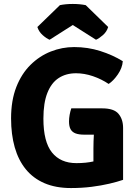

<svg xmlns="http://www.w3.org/2000/svg" viewBox="-20 -936 694 971"><path d="M601 -626.5Q598.5 -592.5 576.2 -560Q554 -527.5 529.5 -511.5Q493 -536 449.8 -550.8Q406.5 -565.5 364.5 -565.5Q314 -565.5 277 -541.5Q240 -517.5 219.8 -466.8Q199.5 -416 199.5 -336Q199.5 -219 242.8 -165Q286 -111 366.5 -111Q415.5 -111 454.5 -120Q493.5 -129 519 -136L602.5 -26.5Q573.5 -16.5 533 -7Q492.5 2.5 443.2 8.8Q394 15 339 15Q262 15 205 -9.5Q148 -34 110.5 -80Q73 -126 54.5 -191Q36 -256 36 -337Q36 -428 62.5 -495.8Q89 -563.5 134.5 -608.2Q180 -653 237 -675.5Q294 -698 355 -698Q424 -698 487 -678Q550 -658 601 -626.5ZM452.5 -185.5Q452.5 -221 455 -260.8Q457.5 -300.5 467 -334L602.5 -289V-26.5L452.5 -24.5ZM497 -388Q556.5 -388 579.5 -360.2Q602.5 -332.5 602.5 -289V-255H405.5Q379.5 -255 362.5 -261.2Q345.5 -267.5 337.2 -282Q329 -296.5 329 -322Q329 -337.5 332.2 -355.5Q335.5 -373.5 340.5 -388ZM413.5 -910 527 -799.5Q520 -775.5 500.2 -758.2Q480.5 -741 465.5 -735L348 -809.5L231 -735Q215.5 -741 196 -758.2Q176.5 -775.5 169 -799.5L283 -910Q312.5 -916 348 -916Q383.5 -916 413.5 -910Z"/></svg>

Font: Signika SC
Style: Regular
Weight: 300
Designer: Anna Giedryś
Foundry: Anna Giedryś
Version: Version 2.000